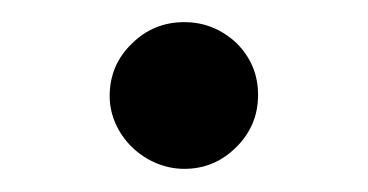

<svg xmlns="http://www.w3.org/2000/svg" viewBox="-20 -150 326 170"><path d="M143.1 -0.5C161.1 -0.5 176.3 -6.8 189.5 -20C202.1 -32.7 208.5 -47.9 208.5 -65.9C208.5 -84 202.1 -99.1 189.5 -111.8C176.3 -124 161.1 -130.4 143.1 -130.4C125 -130.4 109.4 -124 96.7 -111.3C83.5 -98.6 77.1 -83 77.1 -64.9C77.1 -30.3 107.9 -0.5 143.1 -0.5Z"/></svg>

Font: Parastoo
Style: Regular
Weight: 400
Foundry: Saber Rastikerdar (saber.rastikerdar@gmail.com)
Version: Version 2.0.1